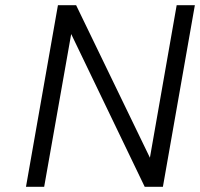

<svg xmlns="http://www.w3.org/2000/svg" viewBox="-20 -719 770 739"><path d="M607 0H537L254 -588L150 0H80L203 -699H273L557 -112L660 -699H730Z"/></svg>

Font: Fz Poppins Light
Style: Italic
Weight: 300
Italic angle: -10°
Designer: Ninad Kale (Devanagari), Jonny Pinhorn (Latin)
Foundry: Indian Type Foundry
Version: Vit hóa bi Vntype.Com & FontZin.Com